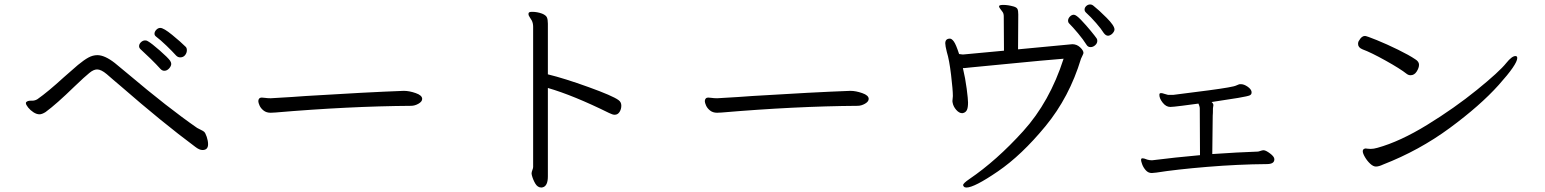

<svg xmlns="http://www.w3.org/2000/svg" viewBox="-20 -779 6920 860"><path d="M769 -530Q752 -549 725.5 -574.5Q699 -600 678 -616Q672 -621 672 -628Q672 -637 680 -645.5Q688 -654 698 -654Q713 -654 751.5 -622.5Q790 -591 812 -569Q817 -564 817 -554Q817 -542 809 -532Q801 -522 787 -522Q777 -522 769 -530ZM716 -462Q706 -462 698 -471Q681 -490 655 -515.5Q629 -541 609 -559Q603 -565 603 -572Q603 -582 611.5 -590Q620 -598 630 -598Q638 -598 643 -594Q659 -585 695.5 -553Q732 -521 742 -507Q747 -499 747 -493Q747 -483 737.5 -472.5Q728 -462 716 -462ZM148 -335Q195 -368 266 -433Q287 -452 329 -488Q357 -511 376.5 -521.5Q396 -532 416 -532Q449 -532 494 -497Q504 -489 552 -449Q733 -296 863 -206Q870 -202 879.5 -197.5Q889 -193 894 -189Q900 -184 906 -166Q912 -148 912 -133Q912 -107 887 -107Q873 -107 855 -121Q707 -231 521 -393Q504 -407 488 -421Q472 -435 458 -447Q433 -468 415 -468Q399 -468 380 -452Q361 -437 313 -391Q233 -313 184 -277Q168 -267 157 -267Q144 -267 130 -276Q116 -285 106 -297.5Q96 -310 96 -317Q96 -320 97 -321Q103 -328 117 -328H124Q137 -328 148 -335Z M1871 -336Q1871 -324 1854.5 -314.5Q1838 -305 1821 -305Q1541 -303 1213 -275Q1205 -274 1192 -274Q1173 -274 1160.5 -284Q1148 -294 1142.5 -306.5Q1137 -319 1137 -326Q1137 -333 1141 -337.5Q1145 -342 1152 -342Q1159 -342 1168.5 -340.5Q1178 -339 1190 -339H1194Q1301 -345 1350 -349Q1624 -366 1787 -372H1790Q1813 -372 1842 -362Q1871 -352 1871 -336Z M2362 -687Q2359 -693 2353 -701.5Q2347 -710 2347 -716Q2347 -719 2348 -721Q2350 -726 2364 -726Q2386 -726 2408 -718Q2425 -711 2429.5 -701.5Q2434 -692 2434 -673V-446Q2508 -428 2616 -389Q2724 -350 2750 -331Q2763 -322 2763 -306Q2763 -290 2755 -277.5Q2747 -265 2733 -265Q2724 -265 2708 -273Q2548 -352 2434 -385V11Q2434 54 2411 60Q2409 61 2405 61Q2388 61 2377.5 43Q2367 25 2362 5Q2361 2 2361 -2Q2361 -8 2364.5 -17Q2368 -26 2368 -31V-659Q2368 -675 2362 -687Z M3871 -336Q3871 -324 3854.5 -314.5Q3838 -305 3821 -305Q3541 -303 3213 -275Q3205 -274 3192 -274Q3173 -274 3160.5 -284Q3148 -294 3142.5 -306.5Q3137 -319 3137 -326Q3137 -333 3141 -337.5Q3145 -342 3152 -342Q3159 -342 3168.5 -340.5Q3178 -339 3190 -339H3194Q3301 -345 3350 -349Q3624 -366 3787 -372H3790Q3813 -372 3842 -362Q3871 -352 3871 -336Z M4471 -725Q4467 -731 4461 -738.5Q4455 -746 4455 -750V-752Q4457 -757 4474 -757Q4495 -757 4520 -750Q4534 -746 4537.5 -738.5Q4541 -731 4541 -714L4540 -558L4783 -581Q4803 -581 4818 -567Q4833 -553 4833 -542Q4833 -539 4829 -531Q4825 -524 4822 -516Q4770 -344 4663 -214Q4556 -84 4450 -11.5Q4344 61 4309 61Q4301 61 4297.5 57Q4294 53 4294 50Q4294 42 4322 23Q4444 -60 4563 -191.5Q4682 -323 4744 -516Q4655 -509 4504 -494Q4353 -479 4328 -477L4299 -474H4293Q4304 -428 4310 -381.5Q4316 -335 4316 -320Q4316 -297 4311 -286.5Q4306 -276 4295 -273L4290 -272Q4276 -272 4263 -287Q4250 -302 4247 -319L4246 -326Q4246 -331 4247 -337Q4248 -343 4248 -348V-351Q4248 -376 4240 -443.5Q4232 -511 4221 -546Q4214 -574 4214 -585Q4214 -606 4235 -606Q4243 -606 4252.5 -593Q4262 -580 4276 -537Q4286 -535 4291 -535H4295L4477 -552L4476 -705Q4476 -718 4471 -725ZM4865 -568Q4853 -568 4847 -578Q4832 -602 4808.5 -630Q4785 -658 4768 -675Q4764 -679 4764 -686Q4764 -696 4772 -704.5Q4780 -713 4790 -713Q4800 -713 4822.5 -689.5Q4845 -666 4865.5 -641Q4886 -616 4892 -607Q4895 -603 4895 -596Q4895 -585 4885.5 -576.5Q4876 -568 4865 -568ZM4844 -723Q4838 -729 4838 -736Q4838 -745 4845.5 -752Q4853 -759 4863 -759Q4871 -759 4878 -753Q4901 -735 4936.5 -699.5Q4972 -664 4972 -647Q4972 -638 4961 -627Q4951 -619 4943 -619Q4933 -619 4924 -631Q4913 -649 4889.5 -676Q4866 -703 4844 -723Z M5654 -44Q5525 -43 5386.5 -31.5Q5248 -20 5160 -6Q5142 -4 5139 -4Q5123 -4 5112 -16.5Q5101 -29 5096 -43Q5091 -57 5091 -62Q5091 -67 5093 -69Q5095 -70 5098 -70Q5104 -70 5119 -64Q5129 -61 5140 -61Q5243 -74 5355 -84L5354 -294Q5354 -299 5351.5 -306Q5349 -313 5348 -315Q5319 -311 5276 -305.5Q5233 -300 5222 -300Q5203 -300 5188 -319Q5173 -338 5173 -354Q5173 -359 5175 -360.5Q5177 -362 5181 -362Q5186 -362 5196 -358.5Q5206 -355 5212 -354H5235Q5286 -360 5395 -374.5Q5504 -389 5517 -396Q5521 -397 5525.5 -399.5Q5530 -402 5535 -402H5538Q5552 -402 5568 -391Q5584 -380 5586 -368V-364Q5586 -356 5578 -352Q5570 -348 5526 -340.5Q5482 -333 5407 -322Q5415 -315 5415 -308Q5415 -304 5414 -301Q5413 -298 5413 -294Q5413 -269 5412 -261Q5412 -251 5411.5 -221Q5411 -191 5410 -89Q5526 -97 5614 -100Q5617 -100 5625.5 -103Q5634 -106 5639 -106H5641Q5651 -105 5669 -91.5Q5687 -78 5688 -67V-65Q5688 -44 5654 -44Z M6094 -618Q6101 -618 6146.5 -599.5Q6192 -581 6242 -556.5Q6292 -532 6320 -513Q6336 -503 6336 -489Q6336 -475 6325.5 -458.5Q6315 -442 6298 -442Q6289 -442 6281 -448Q6252 -471 6186.5 -507.5Q6121 -544 6083 -558Q6063 -566 6063 -582Q6063 -592 6068 -598Q6079 -618 6094 -618ZM6143 -33Q6131 -33 6117.5 -45.5Q6104 -58 6094 -75Q6084 -92 6084 -102Q6084 -108 6088 -111Q6093 -114 6097 -114Q6100 -114 6105 -113Q6110 -112 6119 -112Q6133 -112 6150 -117Q6251 -145 6373 -220Q6495 -295 6595.5 -376.5Q6696 -458 6727 -497Q6752 -528 6768 -528Q6776 -528 6776 -519Q6776 -491 6693 -398.5Q6610 -306 6473.5 -205.5Q6337 -105 6175 -42Q6156 -33 6143 -33Z"/></svg>

Font: Iansui
Style: Regular
Weight: 400
Designer: But Ko / Fontworks Inc.
Foundry: zi-hi.com / Fontworks Inc.
Version: Version 1.002